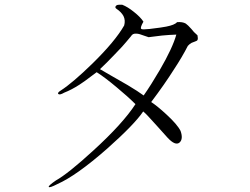

<svg xmlns="http://www.w3.org/2000/svg" viewBox="-20 -762 1040 798"><path d="M488.3 -742.2H474.6Q464.8 -742.2 460.9 -736.3Q457 -730.5 463.9 -725.6Q484.4 -711.9 493.2 -695.3Q502 -677.7 496.1 -656.2Q459 -590.8 364.3 -498Q281.2 -417 232.4 -385.7Q216.8 -376 222.7 -371.1Q228.5 -366.2 247.1 -377Q277.3 -388.7 310.5 -410.2Q329.1 -421.9 363.3 -448.2L381.8 -461.9Q416 -440.4 465.8 -398.4Q510.7 -361.3 543 -329.1Q490.2 -248 368.2 -136.7Q262.7 -40 211.9 -11.7Q180.7 9.8 182.6 14.6Q184.6 20.5 218.8 2.9Q297.9 -32.2 424.8 -143.6Q539.1 -245.1 575.2 -298.8Q585 -291 601.6 -272.5Q611.3 -261.7 632.8 -238.3L675.8 -190.4Q709 -154.3 726.6 -169.9Q742.2 -184.6 730.5 -217.8Q716.8 -245.1 670.9 -287.1Q633.8 -321.3 608.4 -337.9Q665 -413.1 703.1 -473.6Q737.3 -525.4 760.7 -571.3Q767.6 -579.1 776.4 -584Q780.3 -585.9 789.1 -588.9Q798.8 -591.8 800.8 -595.7Q803.7 -601.6 800.8 -615.2Q793 -622.1 786.1 -628.9Q782.2 -633.8 775.4 -641.6Q760.7 -658.2 752 -664.1Q738.3 -671.9 715.8 -669.9Q706.1 -658.2 670.9 -651.4Q651.4 -647.5 609.4 -642.6L601.6 -641.6L586.9 -640.6Q569.3 -638.7 566.4 -642.6Q562.5 -648.4 576.2 -671.9Q563.5 -691.4 536.1 -712.9Q510.7 -733.4 488.3 -742.2ZM503.9 -586.9 524.4 -611.3Q531.2 -624 547.9 -622.1Q557.6 -622.1 580.1 -613.3L597.7 -607.4Q626 -611.3 653.3 -614.3Q683.6 -617.2 712.9 -618.2Q697.3 -562.5 644.5 -471.7Q607.4 -408.2 577.1 -365.2Q554.7 -381.8 510.7 -408.2Q485.4 -422.9 437.5 -450.2L395.5 -474.6Q421.9 -499 458 -537.1Q493.2 -573.2 503.9 -586.9Z"/></svg>

Font: BatangChe
Style: Regular
Weight: 400
Monospace: yes
Version: Version 2.21